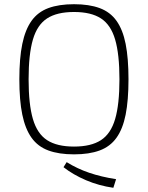

<svg xmlns="http://www.w3.org/2000/svg" viewBox="-20 -722 704 913"><path d="M332 -702Q404 -702 454 -683.5Q504 -665 534 -623Q564 -581 577.5 -513Q591 -445 591 -345Q591 -245 577.5 -177Q564 -109 534 -67Q504 -25 454 -6.5Q404 12 332 12Q260 12 210 -6.5Q160 -25 130 -67Q100 -109 86 -177Q72 -245 72 -345Q72 -445 86 -513Q100 -581 130 -623Q160 -665 210 -683.5Q260 -702 332 -702ZM297 49Q347 80 404 99.5Q461 119 532 130L519 171Q450 161 389 135Q328 109 282 73ZM332 -665Q251 -665 204 -634.5Q157 -604 136.5 -534Q116 -464 116 -345Q116 -226 136.5 -156Q157 -86 204 -55.5Q251 -25 332 -25Q413 -25 460 -55.5Q507 -86 527.5 -156Q548 -226 548 -345Q548 -464 527.5 -534Q507 -604 460 -634.5Q413 -665 332 -665Z"/></svg>

Font: Exo 2 ExtraLight
Style: Regular
Weight: 250
Designer: Natanael Gama
Foundry: Natanael Gama
Version: Version 2.010